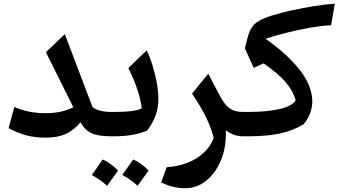

<svg xmlns="http://www.w3.org/2000/svg" viewBox="-20 -729 1811 1027"><path d="M372.1 -155.3 225.6 -449.7 326.7 -546.4 475.1 -155.8Q508.3 -130.4 573.2 -130.4H573.7V0H573.2Q505.4 0 469.5 -16.6Q433.6 -33.2 411.1 -74.7Q375.5 -33.2 332.3 -12.9Q289.1 7.3 224.1 7.3Q169.4 7.3 123.5 -4.4Q77.6 -16.1 25.9 -43.5L56.6 -156.7Q131.8 -123.5 224.1 -123.5Q309.1 -123.5 372.1 -155.3Z M471.2 207Q493.7 176.3 528.8 124Q564.9 137.7 611.8 183.1Q572.8 237.3 552.7 264.6Q517.1 232.4 471.2 207ZM634.3 207 692.4 124Q732.4 140.6 774.9 183.1Q752.9 214.4 716.3 264.6Q679.7 231.4 634.3 207ZM573.7 0Q564.5 0 560.1 -7.8Q555.7 -15.6 555.7 -34.7V-95.7Q555.7 -114.7 560.1 -122.6Q564.5 -130.4 573.7 -130.4H604Q644.5 -130.4 680.7 -134.5Q716.8 -138.7 738.3 -149.4Q727.1 -243.2 666.5 -365.2L764.6 -459.5Q781.2 -426.3 795.4 -380.9Q809.6 -335.4 818.4 -287.8Q827.1 -240.2 827.1 -199.7Q827.1 -152.3 812.7 -112.5Q798.3 -72.8 767.6 -30.8Q727.5 -14.2 685.3 -7.1Q643.1 0 587.9 0Z M1093.8 -334.5 1143.1 -241.2Q1164.6 -198.2 1183.3 -174.1Q1202.1 -149.9 1224.9 -140.1Q1247.6 -130.4 1280.3 -130.4H1280.8V0H1280.3Q1252 0 1230 -8.5Q1208 -17.1 1188 -32.2Q1191.4 55.2 1162.8 125.5Q1134.3 195.8 1084 236.8Q1033.7 277.8 971.2 277.8Q940.4 277.8 909.7 271Q878.9 264.2 841.8 247.1L871.6 165.5Q965.3 158.7 1032.2 116.7Q1099.1 74.7 1123 8.3Q1108.9 -47.4 1081.3 -103.5Q1053.7 -159.7 1007.3 -228.5Z M1771 -709.5 1751 -593.8Q1706.5 -592.3 1644.8 -581.8Q1583 -571.3 1518.3 -555.4Q1453.6 -539.6 1400.4 -521.5Q1514.2 -442.4 1582.3 -356.2Q1650.4 -270 1650.4 -185.1Q1650.4 -152.3 1637.2 -119.6Q1624 -86.9 1603 -63.5Q1544.4 -29.3 1475.8 -14.6Q1407.2 0 1309.6 0H1280.8Q1271.5 0 1267.1 -7.8Q1262.7 -15.6 1262.7 -34.7V-95.7Q1262.7 -114.7 1267.1 -122.6Q1271.5 -130.4 1280.8 -130.4H1310.5Q1411.1 -130.4 1476.6 -146Q1542 -161.6 1561.5 -191.9Q1548.3 -242.2 1508.5 -288.8Q1468.8 -335.4 1390.1 -390.1L1336.9 -366.2L1290 -470.7L1301.8 -518.1Q1311 -556.2 1324.7 -578.9Q1338.4 -601.6 1364.5 -616.9Q1390.6 -632.3 1437.5 -647Q1483.9 -661.1 1542.7 -674.1Q1601.6 -687 1661.6 -696.5Q1721.7 -706.1 1771 -709.5Z"/></svg>

Font: Pinar-DS1-FD SemiBold
Style: Regular
Weight: 600
Designer: Amin Abedi
Version: Version 3.000